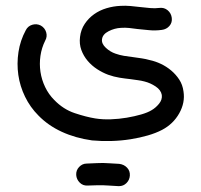

<svg xmlns="http://www.w3.org/2000/svg" viewBox="-20 -310 687 655"><path d="M294 169Q237 161 190.5 139.5Q144 118 111 84Q83 56 65.5 20Q48 -16 42.5 -54.5Q37 -93 43 -132.5Q49 -172 68 -207Q75 -221 90 -225.5Q105 -230 119 -223Q133 -215 137.5 -200Q142 -185 134 -171Q122 -147 118 -119.5Q114 -92 118 -65Q122 -38 134 -13Q146 12 165 31Q196 63 235 76Q274 89 305 94Q330 98 358 97Q386 96 412.5 91.5Q439 87 461.5 80.5Q484 74 497 66Q511 58 522.5 44Q534 30 532 14Q529 -3 511 -15Q493 -27 473 -32Q462 -35 450 -36.5Q438 -38 425 -40Q406 -42 387.5 -45Q369 -48 349 -55Q330 -62 311.5 -74Q293 -86 279 -102.5Q265 -119 257.5 -139.5Q250 -160 253 -184Q256 -209 269 -228.5Q282 -248 301 -261.5Q320 -275 343.5 -282Q367 -289 391 -290Q408 -291 425 -289.5Q442 -288 458 -286Q476 -284 492.5 -282.5Q509 -281 524 -283Q540 -285 552 -275Q564 -265 566 -249Q568 -233 558 -221.5Q548 -210 532 -208Q510 -205 489.5 -207Q469 -209 449 -211Q435 -213 421 -214.5Q407 -216 393 -215Q371 -214 350.5 -203.5Q330 -193 328 -176Q326 -161 341 -147Q356 -133 374 -127Q388 -122 403 -119.5Q418 -117 435 -115Q449 -113 463 -111Q477 -109 491 -105Q510 -101 529 -92Q548 -83 564 -69.5Q580 -56 591.5 -38.5Q603 -21 606 2Q612 40 591.5 76.5Q571 113 533 133Q512 144 484.5 152Q457 160 425.5 165Q394 170 360.5 171Q327 172 294 169ZM384 325Q362 324 351 323Q340 322 331.5 322Q323 322 312 322Q301 322 279 323Q263 324 252 313Q241 302 240 287Q239 271 250 259.5Q261 248 276 248Q299 247 310.5 246.5Q322 246 331.5 246Q341 246 353 247Q365 248 387 249Q403 251 413.5 262Q424 273 423 289Q422 304 411.5 314.5Q401 325 386 325Z"/></svg>

Font: Dongol
Style: Regular
Weight: 400
Designer: Abdo Mohamed and Ibrahim Hamdi
Foundry: Protype Foundry
Version: Version 1.000;hotconv 1.0.109;makeotfexe 2.5.65596